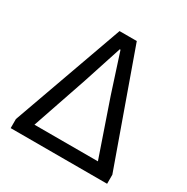

<svg xmlns="http://www.w3.org/2000/svg" viewBox="-167 -875 989 1017"><g transform="rotate(30 328.0 -366.5)"><path d="M33.3 0V-55.5L275.8 -733.4H381.2L623.1 -55.5V0ZM133.4 -78.6H521.5L406 -414.4L329.6 -650.5H325L248.1 -414.4Z"/></g></svg>

Font: Noto Sans TC
Style: Regular
Weight: 100
Designer: Ryoko NISHIZUKA 西塚涼子 (kana, bopomofo & ideographs); Paul D. Hunt (Latin, Greek & Cyrillic); Sandoll Communications 산돌커뮤니
Foundry: Adobe
Version: Version 2.004;hotconv 1.0.118;makeotfexe 2.5.65603